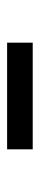

<svg xmlns="http://www.w3.org/2000/svg" viewBox="194 -955 112 540"><g transform="rotate(90 250.0 -685.0)"><path d="M100 -649V-721H400V-649Z"/></g></svg>

Font: Iosevka SS08
Style: Regular
Weight: 400
Monospace: yes
Designer: Belleve Invis
Foundry: Belleve Invis
Version: 2.1.0; ttfautohint (v1.8.2)